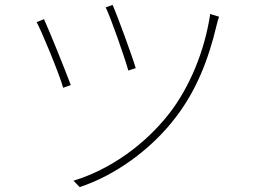

<svg xmlns="http://www.w3.org/2000/svg" viewBox="-20 -744 1040 781"><path d="M438 -724 410 -714C431 -671 488 -508 502 -457L532 -467C518 -515 458 -679 438 -724ZM835 -687C813 -537 751 -389 669 -283C570 -156 428 -54 279 -9L304 17C445 -29 594 -134 695 -267C778 -375 828 -501 861 -641C863 -650 868 -668 871 -676L835 -687ZM159 -666 129 -654C148 -620 220 -447 237 -387L268 -398C244 -462 181 -618 159 -666Z"/></svg>

Font: Genne Gothic ExtraLight
Style: Regular
Weight: 250
Designer: Ryoko NISHIZUKA (kana & ideographs); Paul D. Hunt (Latin, Greek & Cyrillic); Wenlong ZHANG (bopomofo); Sandoll Communica
Foundry: Adobe Systems Incorporated
Version: Version 1.004;PS 1.004;hotconv 16.6.51;makeotf.lib2.5.65220